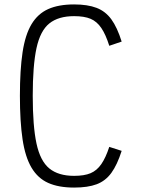

<svg xmlns="http://www.w3.org/2000/svg" viewBox="-20 -834 640 868"><path d="M315 14Q245 14 198 -7Q151 -28 122.5 -76Q94 -124 82 -204Q70 -284 70 -401Q70 -518 82 -597.5Q94 -677 122.5 -724.5Q151 -772 198 -793Q245 -814 315 -814Q376 -814 416.5 -798.5Q457 -783 483.5 -746.5Q510 -710 530 -646L474 -627Q458 -678 438 -707.5Q418 -737 389.5 -749Q361 -761 315 -761Q244 -761 203 -728Q162 -695 145 -616.5Q128 -538 128 -401Q128 -264 145 -185Q162 -106 203 -72.5Q244 -39 315 -39Q361 -39 389.5 -51Q418 -63 438 -92Q458 -121 474 -170L530 -152Q510 -89 483.5 -52.5Q457 -16 417 -1Q377 14 315 14Z"/></svg>

Font: Victor Mono Thin ExtraLight
Style: Regular
Weight: 250
Monospace: yes
Version: Version 1.561;gftools[0.9.30]